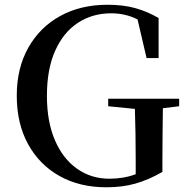

<svg xmlns="http://www.w3.org/2000/svg" viewBox="-20 -773 790 811"><path d="M437 -324.2V-356H736.8V-324.2L668 -315.9Q667.5 -265.6 666.7 -211.9Q666 -158.2 666 -98.1V-46.9Q607.4 -13.2 552.2 2.4Q497.1 18.1 429.2 18.1Q316.4 18.1 231.4 -29.5Q146.5 -77.1 98.6 -164.1Q50.8 -251 50.8 -369.1Q50.8 -484.9 99.4 -571.3Q147.9 -657.7 234.1 -705.3Q320.3 -752.9 434.1 -752.9Q501 -752.9 552.2 -738.5Q603.5 -724.1 649.9 -696.8V-527.8H599.1L561 -690.9Q510.3 -716.8 449.2 -716.8Q370.6 -716.8 309.3 -676.8Q248 -636.7 213.1 -558.8Q178.2 -481 178.2 -368.2Q178.2 -259.3 211.9 -180.9Q245.6 -102.5 305.4 -60.3Q365.2 -18.1 441.9 -18.1Q502 -18.1 553.2 -37.1V-100.1Q553.2 -206.5 549.8 -313Z"/></svg>

Font: Source Han Serif TW SemiBold
Style: Regular
Weight: 600
Designer: Ryoko NISHIZUKA Ë•øÂ°öÊ∂ºÂ≠ê (kana & ideographs); Frank Grie√ühammer (Latin, Greek & Cyrillic); Wenlong ZHANG Âº†ÊñáÈæô 
Foundry: Adobe
Version: Version 2.003;hotconv 1.1.1;makeotfexe 2.6.0